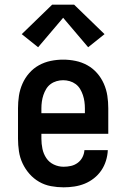

<svg xmlns="http://www.w3.org/2000/svg" viewBox="-20 -793 540 821"><path d="M252 8Q225 8 198 3Q171 -2 147.5 -15.5Q124 -29 106 -49.5Q88 -70 76.5 -94.5Q65 -119 61 -146Q57 -173 57 -200V-330Q57 -357 61 -383.5Q65 -410 76 -435Q87 -460 105 -480.5Q123 -501 146.5 -514Q170 -527 196.5 -532.5Q223 -538 250 -538Q277 -538 303.5 -532.5Q330 -527 353.5 -514Q377 -501 395 -480.5Q413 -460 424 -435Q435 -410 439 -383.5Q443 -357 443 -330V-221H157V-200Q157 -178 161.5 -156.5Q166 -135 178 -117Q190 -99 210 -89.5Q230 -80 252 -80Q268 -80 283.5 -83.5Q299 -87 312 -96.5Q325 -106 332.5 -120.5Q340 -135 341 -151H441Q440 -128 433 -105.5Q426 -83 413 -64Q400 -45 381.5 -30.5Q363 -16 342 -7.5Q321 1 298 4.5Q275 8 252 8ZM343 -309V-330Q343 -344 341 -358.5Q339 -373 334.5 -386.5Q330 -400 322.5 -412.5Q315 -425 303.5 -433.5Q292 -442 278 -446Q264 -450 250 -450Q236 -450 222 -446Q208 -442 196.5 -433.5Q185 -425 177.5 -412.5Q170 -400 165.5 -386.5Q161 -373 159 -358.5Q157 -344 157 -330V-309ZM143 -591 73 -647 203 -773H297L427 -647L357 -591L250 -717Z"/></svg>

Font: Iosevka Slab Semibold
Style: Regular
Weight: 600
Monospace: yes
Designer: Belleve Invis
Foundry: Belleve Invis
Version: Version 11.1.1; ttfautohint (v1.8.3)